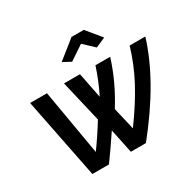

<svg xmlns="http://www.w3.org/2000/svg" viewBox="-156 -907 1109 1084"><g transform="rotate(-30 398.5 -364.5)"><path d="M316 -634 435 -729H515L593 -634L529 -606L462 -669L368 -606ZM46 -523H156L229 -98Q284 -174 331 -251L267 -523H371L404 -357Q442 -432 472 -523H568Q525 -385 443 -254L477 -109Q559 -221 611 -318.5Q663 -416 695 -523H797Q722 -277 499 0H401L368 -158Q301 -58 258 0H150Z"/></g></svg>

Font: Raleway-v4020 SemiBold
Style: Italic
Weight: 600
Italic angle: -12°
Designer: Matt McInerney, Pablo Impallari, Rodrigo Fuenzalida
Foundry: Matt McInerney, Pablo Impallari, Rodrigo Fuenzalida
Version: Version 4.020;PS 004.020;hotconv 1.0.88;makeotf.lib2.5.64775